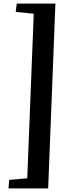

<svg xmlns="http://www.w3.org/2000/svg" viewBox="-20 -831 404 1064"><path d="M167 -755 67 -765 73 -811H287L247 213H27L31 166L131 157Z"/></svg>

Font: Literata 36pt SemiBold
Style: Italic
Weight: 600
Italic angle: -2°
Designer: Latin by Veronika Burian and Jose Scaglione. Greek by Irene Vlachou. Cyrillic by Vera Evstafieva
Foundry: TypeTogether
Version: Version 3.002